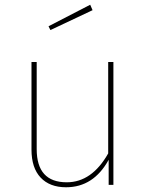

<svg xmlns="http://www.w3.org/2000/svg" viewBox="-20 -781 616 811"><path d="M361 -761 371 -738 193 -654 185 -670ZM459 -519V0H439V-106Q375 10 259 10Q190 10 151.5 -31Q113 -72 113 -149V-519H135V-151Q135 -11 262 -11Q368 -11 437 -133V-519Z"/></svg>

Font: FiraGO Thin
Style: Regular
Weight: 100
Designer: bBox Type
Foundry: bBox Type GmbH
Version: Version 1.001;PS 001.001;hotconv 1.0.88;makeotf.lib2.5.64775